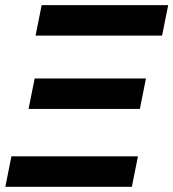

<svg xmlns="http://www.w3.org/2000/svg" viewBox="-41 -718 666 738"><path d="M2.9 -117.2H489.3L465.8 0H-20.5ZM119.1 -698.2H605.5L582 -581.1H95.7ZM92.3 -416.5H520L496.6 -299.3H68.8Z"/></svg>

Font: Sansation
Style: Bold Italic
Weight: 700
Designer: Bernd Montag
Version: Version 1.301